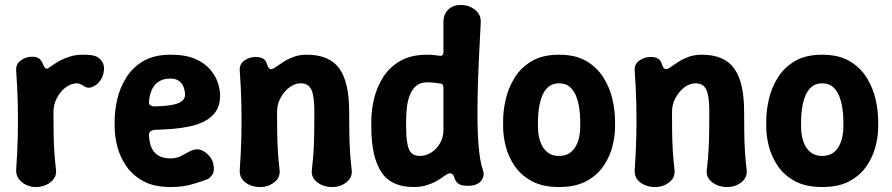

<svg xmlns="http://www.w3.org/2000/svg" viewBox="-20 -736 3585 772"><path d="M124 16Q103 16 84.5 7Q66 -2 55 -17.5Q44 -33 45 -54Q50 -124 51.5 -188.5Q53 -253 51.5 -318.5Q50 -384 45 -452Q43 -478 63.5 -493Q84 -508 109 -508Q127 -508 136.5 -501Q146 -494 152 -480Q156 -470 160 -464.5Q164 -459 170 -460Q177 -463 189 -472Q201 -481 219 -491Q237 -501 260.5 -508.5Q284 -516 315 -516Q324 -516 332.5 -515.5Q341 -515 348 -514Q375 -511 390 -489Q405 -467 393 -431Q388 -416 375 -402.5Q362 -389 346 -384.5Q330 -380 316 -391Q310 -394 303.5 -397.5Q297 -401 290 -401Q266 -401 244.5 -385Q223 -369 209 -342.5Q195 -316 195 -286Q195 -244 195.5 -207Q196 -170 198 -133.5Q200 -97 205 -55Q208 -34 197 -18Q186 -2 166.5 7Q147 16 124 16Z M666 16Q600 16 556.5 -7.5Q513 -31 487.5 -68.5Q462 -106 451.5 -147.5Q441 -189 441 -225V-250Q441 -291 451.5 -337Q462 -383 487.5 -424Q513 -465 556.5 -490.5Q600 -516 666 -516Q727 -516 765.5 -499Q804 -482 826 -455.5Q848 -429 856.5 -401.5Q865 -374 865 -352Q865 -313 848 -288Q831 -263 802.5 -248.5Q774 -234 739.5 -227Q705 -220 669.5 -217.5Q634 -215 603 -214Q589 -212 584 -207Q579 -202 579 -193Q580 -165 588.5 -144Q597 -123 616 -111Q635 -99 666 -99Q693 -99 716 -113Q739 -127 757 -133Q774 -139 790.5 -132Q807 -125 820 -110.5Q833 -96 837 -80Q844 -50 834.5 -35Q825 -20 813 -15Q796 -8 756 4Q716 16 666 16ZM600 -308Q673 -310 699 -322Q725 -334 724 -357Q723 -375 717 -389Q711 -403 698 -411.5Q685 -420 666 -420Q636 -420 617.5 -407.5Q599 -395 589.5 -373Q580 -351 579 -322Q579 -316 586 -312Q593 -308 600 -308Z M944 -452Q942 -478 962.5 -492.5Q983 -507 1008 -507Q1026 -507 1037.5 -500.5Q1049 -494 1054 -477Q1056 -468 1061.5 -462Q1067 -456 1076 -459Q1082 -461 1093.5 -469.5Q1105 -478 1121.5 -488.5Q1138 -499 1161 -507.5Q1184 -516 1214 -516Q1304 -516 1344 -461Q1384 -406 1384 -286Q1384 -244 1384.5 -206.5Q1385 -169 1387 -132.5Q1389 -96 1394 -54Q1398 -23 1373.5 -3.5Q1349 16 1316 16Q1280 16 1255 -3.5Q1230 -23 1234 -54Q1239 -96 1241 -132.5Q1243 -169 1243.5 -206.5Q1244 -244 1244 -286Q1244 -350 1232 -375.5Q1220 -401 1189 -401Q1165 -401 1143.5 -384.5Q1122 -368 1108 -342Q1094 -316 1094 -286Q1094 -244 1094.5 -206.5Q1095 -169 1097 -132.5Q1099 -96 1104 -54Q1108 -23 1083.5 -3.5Q1059 16 1026 16Q991 16 966.5 -2.5Q942 -21 944 -53Q949 -123 950.5 -187.5Q952 -252 950.5 -317.5Q949 -383 944 -452Z M1643 16Q1552 16 1512.5 -45.5Q1473 -107 1473 -225V-250Q1473 -291 1483.5 -337Q1494 -383 1519.5 -424Q1545 -465 1588.5 -490.5Q1632 -516 1698 -516Q1714 -516 1726.5 -514.5Q1739 -513 1746 -512Q1763 -509 1763 -526V-647Q1763 -678 1782 -697Q1801 -716 1832 -716Q1855 -716 1873.5 -707Q1892 -698 1903 -683Q1914 -668 1913 -646Q1903 -471 1900.5 -352Q1898 -233 1903.5 -160Q1909 -87 1922 -51Q1930 -29 1914.5 -9Q1899 11 1862 11Q1832 11 1821.5 1.5Q1811 -8 1807 -21Q1804 -33 1797 -37Q1790 -41 1783 -38Q1777 -36 1765.5 -27.5Q1754 -19 1737 -9Q1720 1 1696.5 8.5Q1673 16 1643 16ZM1668 -109Q1693 -109 1714.5 -123Q1736 -137 1749.5 -160.5Q1763 -184 1763 -214V-383Q1763 -399 1751 -400Q1743 -401 1729.5 -403Q1716 -405 1698 -405Q1670 -405 1653.5 -391Q1637 -377 1628 -354Q1619 -331 1616 -304Q1613 -277 1613 -250V-225Q1613 -162 1624.5 -135.5Q1636 -109 1668 -109Z M2453 -225Q2453 -189 2442.5 -147.5Q2432 -106 2406.5 -68.5Q2381 -31 2337.5 -7.5Q2294 16 2228 16Q2162 16 2118.5 -7.5Q2075 -31 2049.5 -68.5Q2024 -106 2013.5 -147.5Q2003 -189 2003 -225V-250Q2003 -291 2013.5 -337Q2024 -383 2049.5 -424Q2075 -465 2118.5 -490.5Q2162 -516 2228 -516Q2294 -516 2337.5 -490.5Q2381 -465 2406.5 -424Q2432 -383 2442.5 -337Q2453 -291 2453 -250ZM2313 -250Q2313 -275 2309 -301.5Q2305 -328 2296 -350.5Q2287 -373 2270.5 -387Q2254 -401 2228 -401Q2202 -401 2185.5 -387Q2169 -373 2160 -350.5Q2151 -328 2147 -301.5Q2143 -275 2143 -250V-225Q2143 -206 2147 -186Q2151 -166 2160.5 -148.5Q2170 -131 2186.5 -120Q2203 -109 2228 -109Q2253 -109 2269.5 -120Q2286 -131 2295.5 -148.5Q2305 -166 2309 -186Q2313 -206 2313 -225Z M2532 -452Q2530 -478 2550.5 -492.5Q2571 -507 2596 -507Q2614 -507 2625.5 -500.5Q2637 -494 2642 -477Q2644 -468 2649.5 -462Q2655 -456 2664 -459Q2670 -461 2681.5 -469.5Q2693 -478 2709.5 -488.5Q2726 -499 2749 -507.5Q2772 -516 2802 -516Q2892 -516 2932 -461Q2972 -406 2972 -286Q2972 -244 2972.5 -206.5Q2973 -169 2975 -132.5Q2977 -96 2982 -54Q2986 -23 2961.5 -3.5Q2937 16 2904 16Q2868 16 2843 -3.5Q2818 -23 2822 -54Q2827 -96 2829 -132.5Q2831 -169 2831.5 -206.5Q2832 -244 2832 -286Q2832 -350 2820 -375.5Q2808 -401 2777 -401Q2753 -401 2731.5 -384.5Q2710 -368 2696 -342Q2682 -316 2682 -286Q2682 -244 2682.5 -206.5Q2683 -169 2685 -132.5Q2687 -96 2692 -54Q2696 -23 2671.5 -3.5Q2647 16 2614 16Q2579 16 2554.5 -2.5Q2530 -21 2532 -53Q2537 -123 2538.5 -187.5Q2540 -252 2538.5 -317.5Q2537 -383 2532 -452Z M3511 -225Q3511 -189 3500.5 -147.5Q3490 -106 3464.5 -68.5Q3439 -31 3395.5 -7.5Q3352 16 3286 16Q3220 16 3176.5 -7.5Q3133 -31 3107.5 -68.5Q3082 -106 3071.5 -147.5Q3061 -189 3061 -225V-250Q3061 -291 3071.5 -337Q3082 -383 3107.5 -424Q3133 -465 3176.5 -490.5Q3220 -516 3286 -516Q3352 -516 3395.5 -490.5Q3439 -465 3464.5 -424Q3490 -383 3500.5 -337Q3511 -291 3511 -250ZM3371 -250Q3371 -275 3367 -301.5Q3363 -328 3354 -350.5Q3345 -373 3328.5 -387Q3312 -401 3286 -401Q3260 -401 3243.5 -387Q3227 -373 3218 -350.5Q3209 -328 3205 -301.5Q3201 -275 3201 -250V-225Q3201 -206 3205 -186Q3209 -166 3218.5 -148.5Q3228 -131 3244.5 -120Q3261 -109 3286 -109Q3311 -109 3327.5 -120Q3344 -131 3353.5 -148.5Q3363 -166 3367 -186Q3371 -206 3371 -225Z"/></svg>

Font: Winky Sans SemiBold
Style: Regular
Weight: 600
Designer: Simon Atzbach
Foundry: typofactur
Version: Version 1.205